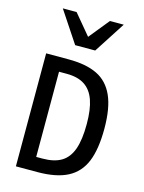

<svg xmlns="http://www.w3.org/2000/svg" viewBox="-146 -1106 893 1190"><g transform="rotate(15 300.0 -510.5)"><path d="M77 -725H221.5Q334 -725 405 -690.5Q476 -656 511.2 -577.5Q546.5 -499 546.5 -367Q546.5 -235.5 513.8 -155.5Q481 -75.5 408.2 -37.8Q335.5 0 213.5 0H77ZM433.5 -367Q433.5 -459.5 413 -518.5Q392.5 -577.5 348.5 -606.5Q304.5 -635.5 233 -635.5H183.5V-89H223.5Q299 -89 344.8 -116.8Q390.5 -144.5 412 -205.2Q433.5 -266 433.5 -367ZM104.5 -1021H193L301.5 -891L407 -1021H495.5L366 -820.5H237.5Z"/></g></svg>

Font: JuliaMono Medium
Style: Regular
Weight: 500
Monospace: yes
Designer: cormullion
Foundry: corm
Version: Version 0.054; ttfautohint (v1.8.4)